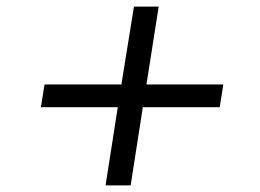

<svg xmlns="http://www.w3.org/2000/svg" viewBox="-20 -578 788 582"><path d="M300 -16 337 -253H104L115 -322H348L386 -558H461L424 -322H657L646 -253H413L376 -16Z"/></svg>

Font: Nunito Sans 7pt Expanded
Style: Italic
Weight: 400
Width: 7
Italic angle: -9°
Designer: Vernon Adams
Foundry: Vernon Adams
Version: Version 3.101;gftools[0.9.27]